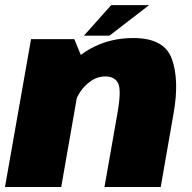

<svg xmlns="http://www.w3.org/2000/svg" viewBox="-33 -750 768 770"><path d="M-13 0H212.5L301 -505.5L265 -593H91.5ZM386 0H611.5L663.5 -297.5Q686.5 -428.5 656.5 -513Q626.5 -597.5 502 -597.5Q366.5 -597.5 268.2 -511.2Q170 -425 155 -341.5L257 -298.5Q269 -365 307 -404.2Q345 -443.5 388.5 -443.5Q427.5 -443.5 441 -415.8Q454.5 -388 437.5 -293ZM303.5 -607H406L565 -729.5H413Z"/></svg>

Font: Anybody Thin Black
Style: Italic
Weight: 900
Italic angle: -10°
Version: Version 1.113;gftools[0.9.25]